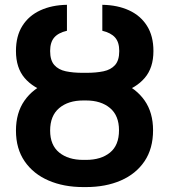

<svg xmlns="http://www.w3.org/2000/svg" viewBox="-20 -757 693 787"><path d="M321.3 -445.3H332.5Q414.6 -445.3 476.3 -419.9Q538.1 -394.5 572.8 -345Q607.4 -295.4 607.4 -223.1Q607.4 -147.9 572.3 -95.9Q537.1 -43.9 475.1 -17.1Q413.1 9.8 332.5 9.8H321.3Q241.2 9.8 179 -17.1Q116.7 -43.9 81.1 -95.7Q45.4 -147.5 45.4 -221.7Q45.4 -294.4 80.1 -344.2Q114.7 -394 177 -419.7Q239.3 -445.3 321.3 -445.3ZM332.5 -345.2H321.3Q259.8 -345.2 222.7 -314Q185.5 -282.7 185.5 -221.7Q185.5 -162.1 222.7 -131.8Q259.8 -101.6 321.3 -101.6H332.5Q394 -101.6 430.9 -131.6Q467.8 -161.6 467.8 -223.1Q467.8 -283.2 430.9 -314.2Q394 -345.2 332.5 -345.2ZM318.8 -458.5H334.5Q374 -458.5 404.3 -464.8Q434.6 -471.2 451.7 -490.5Q468.8 -509.8 468.8 -547.9Q468.8 -584 451.7 -603.3Q434.6 -622.6 399.4 -630.9V-737.3Q461.9 -736.3 509 -714.6Q556.2 -692.9 582.5 -651.1Q608.9 -609.4 608.9 -547.9Q608.9 -479 573.2 -437.5Q537.6 -396 475.6 -377.4Q413.6 -358.9 334.5 -358.9H318.8Q239.7 -358.9 178 -377.4Q116.2 -396 80.8 -437.5Q45.4 -479 45.4 -547.9Q45.4 -609.4 71.8 -651.1Q98.1 -692.9 145.3 -714.6Q192.4 -736.3 254.4 -737.3V-630.9Q218.8 -622.6 202.1 -603Q185.5 -583.5 185.5 -547.9Q185.5 -509.8 202.6 -490.5Q219.7 -471.2 249.8 -464.8Q279.8 -458.5 318.8 -458.5Z"/></svg>

Font: V-Inter
Style: SemiBold-600
Weight: 600
Designer: Rasmus Andersson
Foundry: rsms
Version: Version 4.000;git-4146feb